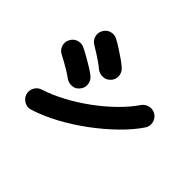

<svg xmlns="http://www.w3.org/2000/svg" viewBox="-151 -1018 1301 1301"><g transform="rotate(45 500.0 -367.0)"><path d="M255 9Q225 19 196.5 4Q168 -11 158 -41Q149 -72 163.5 -100Q178 -128 209 -138Q284 -162 363.5 -204.5Q443 -247 518 -302Q593 -357 655 -418Q717 -479 758 -539Q776 -565 807.5 -571Q839 -577 865 -560Q891 -542 897.5 -510.5Q904 -479 886 -452Q839 -383 767 -313Q695 -243 609 -179.5Q523 -116 432 -67Q341 -18 255 9ZM278 -317Q264 -328 239 -343.5Q214 -359 186.5 -374.5Q159 -390 137 -401Q108 -415 98 -445.5Q88 -476 103 -504Q117 -533 147.5 -543Q178 -553 206 -539Q229 -528 262.5 -509Q296 -490 328 -470.5Q360 -451 377 -436Q402 -415 405 -383.5Q408 -352 387 -327Q367 -302 335.5 -300Q304 -298 278 -317ZM383 -511Q370 -523 345.5 -540Q321 -557 294.5 -574Q268 -591 247 -603Q219 -619 211 -650Q203 -681 219 -708Q235 -736 265.5 -744Q296 -752 324 -736Q347 -724 379 -703.5Q411 -683 441.5 -661.5Q472 -640 489 -624Q512 -602 513.5 -570Q515 -538 492 -515Q470 -492 439 -491.5Q408 -491 383 -511Z"/></g></svg>

Font: Zen Maru Gothic Black
Style: Regular
Weight: 900
Designer: Yoshimichi Ohira
Foundry: Positype
Version: Version 1.001